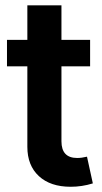

<svg xmlns="http://www.w3.org/2000/svg" viewBox="-20 -696 383 723"><path d="M319.3 -545.9V-446.3H211.4V-164.1Q211.4 -101.1 270.5 -101.1Q287.6 -101.1 307.6 -106L329.6 -5.4Q288.6 7.3 246.1 7.3Q169.9 7.3 126.5 -32.7Q83 -72.8 83 -143.1V-446.3H6.3V-545.9H83V-675.8H211.4V-545.9Z"/></svg>

Font: Inter Tight SemiBold
Style: Regular
Weight: 600
Designer: Rasmus Andersson
Foundry: rsms
Version: Version 3.004; ttfautohint (v1.8.4.7-5d5b)